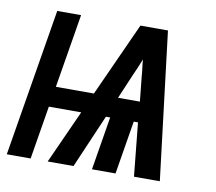

<svg xmlns="http://www.w3.org/2000/svg" viewBox="-85 -593 748 666"><g transform="rotate(10 289.5 -260.0)"><path d="M-21 0 65 -520H149L106 -260H240L358 -520H455L518 0H427L408 -188H393L362 0H279L310 -188H295L214 0H123L208 -188H94L63 0ZM325 -260H402L393 -347Q392 -362 390 -376.5Q388 -391 387 -406Q381 -391 375 -376.5Q369 -362 362 -347Z"/></g></svg>

Font: Iosevka Semibold Extended
Style: Italic
Weight: 600
Width: 7
Italic angle: -9°
Monospace: yes
Designer: Belleve Invis
Foundry: Belleve Invis
Version: Version 32.5.0; ttfautohint (v1.8.4)